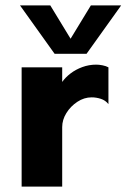

<svg xmlns="http://www.w3.org/2000/svg" viewBox="-20 -690 468 710"><path d="M60 0V-441H210V-387Q222 -404 241 -418.5Q260 -433 284.5 -442Q309 -451 336 -451Q346 -451 359 -448.5Q372 -446 381 -441V-305Q370 -319 353 -324.5Q336 -330 319 -330Q291 -330 266 -313.5Q241 -297 225.5 -272Q210 -247 210 -220V0ZM182 -491 54 -670H166L264 -509H218L316 -670H428L300 -491Z"/></svg>

Font: Teachers
Style: Regular
Weight: 400
Designer: Alfredo Marco Pradil, Chank Diesel
Version: Version 1.001